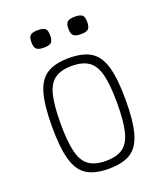

<svg xmlns="http://www.w3.org/2000/svg" viewBox="-153 -937 905 1053"><g transform="rotate(-20 300.0 -410.0)"><path d="M300 14Q219 14 172 -15.5Q125 -45 105 -116Q85 -187 85 -309Q85 -432 105 -502.5Q125 -573 172 -602.5Q219 -632 300 -632Q382 -632 428.5 -602.5Q475 -573 495 -502.5Q515 -432 515 -309Q515 -187 495 -116Q475 -45 428.5 -15.5Q382 14 300 14ZM300 -32Q363 -32 399 -57.5Q435 -83 450 -143.5Q465 -204 465 -309Q465 -415 450 -475Q435 -535 399 -560.5Q363 -586 300 -586Q237 -586 201 -560.5Q165 -535 150 -475Q135 -415 135 -309Q135 -204 150 -143.5Q165 -83 201 -57.5Q237 -32 300 -32ZM408 -732Q377 -732 365 -743Q353 -754 353 -784Q353 -813 365 -823.5Q377 -834 408 -834Q440 -834 451.5 -823.5Q463 -813 463 -784Q463 -754 451.5 -743Q440 -732 408 -732ZM192 -732Q161 -732 149 -743Q137 -754 137 -784Q137 -813 149 -823.5Q161 -834 192 -834Q224 -834 235.5 -823.5Q247 -813 247 -784Q247 -754 235.5 -743Q224 -732 192 -732Z"/></g></svg>

Font: Victor Mono Thin
Style: Regular
Weight: 100
Monospace: yes
Designer: Rune Bjørnerås
Version: Version 1.561;gftools[0.9.30]